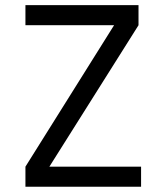

<svg xmlns="http://www.w3.org/2000/svg" viewBox="-20 -713 626 733"><path d="M77.1 0V-76.7L415.5 -616.7H77.1V-693.4H508.8V-616.7L168.5 -76.7H518.6V0Z"/></svg>

Font: Cascadia Code NF SemiLight
Style: Regular
Weight: 350
Monospace: yes
Designer: Aaron Bell
Foundry: Saja Typeworks
Version: Version 2404.023; ttfautohint (v1.8.4)